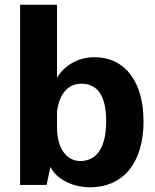

<svg xmlns="http://www.w3.org/2000/svg" viewBox="-20 -782 654 812"><path d="M360 10C505 10 587 -98 587 -269C587 -430 514 -540 378 -540C309 -540 250 -503 221 -453V-762H65V0H177L193 -76C217 -28 282 10 360 10ZM319 -101C264 -101 221 -151 221 -245V-311C232 -390 271 -428 324 -428C386 -428 429 -386 429 -270C429 -147 382 -101 319 -101Z"/></svg>

Font: Cheyenne Sans
Style: Bold
Weight: 700
Designer: The Public Sans project authors (U.S. Web Design System), Libre Franklin designed by Pablo Impallari and Rodrigo Fuenzal
Foundry: The Cheyenne Sans Project Authors
Version: Version 2.007